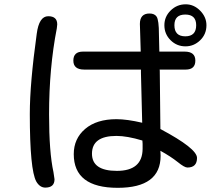

<svg xmlns="http://www.w3.org/2000/svg" viewBox="-20 -814 1040 896"><path d="M324.2 -94.7Q324.2 -167 377.4 -212.4Q430.7 -257.8 523.4 -257.8Q572.3 -257.8 643.6 -241.2L637.7 -475.6V-489.3H373Q322.3 -489.3 322.3 -531.2Q322.3 -573.2 367.2 -573.2H636.7L632.8 -702.1Q632.8 -751 677.7 -751Q701.2 -751 710.9 -736.3Q721.7 -719.7 721.7 -653.3L723.6 -573.2H841.8Q891.6 -573.2 891.6 -531.2Q891.6 -489.3 846.7 -489.3H724.6L725.6 -485.4L728.5 -211.9Q899.4 -121.1 899.4 -77.1Q899.4 -32.2 854.5 -32.2Q840.8 -32.2 809.6 -57.6Q776.4 -84 728.5 -110.4L729.5 -86.9Q729.5 62.5 529.3 62.5Q324.2 62.5 324.2 -94.7ZM151.4 -656.2Q162.1 -738.3 205.1 -738.3Q247.1 -738.3 247.1 -700.2L245.1 -681.6Q209 -497.1 209 -280.3Q209 -103.5 229.5 -10.7L234.4 22.5Q234.4 61.5 191.4 61.5Q166 61.5 149.4 33.2Q119.1 -21.5 119.1 -282.2Q119.1 -423.8 151.4 -656.2ZM525.4 -16.6Q644.5 -16.6 645.5 -119.1V-142.6L644.5 -158.2Q573.2 -179.7 523.4 -179.7Q409.2 -179.7 409.2 -96.7Q409.2 -16.6 525.4 -16.6ZM846.7 -793.9Q884.8 -793.9 914.1 -764.2Q943.4 -734.4 943.4 -696.3Q943.4 -654.3 914.1 -626Q884.8 -597.7 845.7 -597.7Q804.7 -597.7 775.9 -626.5Q747.1 -655.3 747.1 -696.3Q747.1 -736.3 776.4 -765.1Q805.7 -793.9 846.7 -793.9ZM844.7 -644.5Q895.5 -644.5 895.5 -696.3Q895.5 -746.1 844.7 -746.1Q793.9 -746.1 793.9 -696.3Q793.9 -644.5 844.7 -644.5Z"/></svg>

Font: jf-openhuninn-2.0
Style: Regular
Weight: 400
Designer: [Kosugi Maru]
Designed by MOTOYA      

[Varela Round]
Joe Prince (Latin component); Avraham Cornfeld (Hebrew component)
Foundry: justfont CO.,LTD.
Version: 2.0